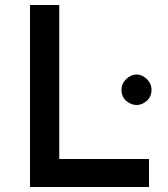

<svg xmlns="http://www.w3.org/2000/svg" viewBox="-20 -748 671 768"><path d="M100 -728H217V-112H576V0H100ZM466 -389Q466 -414 485 -432Q504 -450 527 -450Q548 -450 567 -432Q586 -414 586 -389Q586 -361 567 -344.5Q548 -328 527 -328Q504 -328 485 -344.5Q466 -361 466 -389Z"/></svg>

Font: Synthetic SemiBold
Style: Regular
Weight: 600
Designer: Santiago Orozco
Foundry: Typemade
Version: Version 2.000; ttfautohint (v1.8.4.7-5d5b)